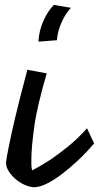

<svg xmlns="http://www.w3.org/2000/svg" viewBox="-20 -743 408 792"><path d="M272.5 -710.9Q250 -684.6 238.3 -660.2Q226.6 -635.7 221.7 -617.2Q215.8 -595.7 214.8 -577.1L138.7 -571.3Q140.6 -615.2 158.7 -656.2Q176.8 -697.3 202.1 -722.7ZM368.2 -151.4Q334 -111.3 299.3 -79.1Q264.6 -46.9 233.4 -23.4Q202.1 0 175.8 13.2Q149.4 26.4 130.9 28.3Q128.9 29.3 123 29.3Q104.5 29.3 84 20.5Q63.5 11.7 45.9 -2.9Q28.3 -17.6 16.6 -35.6Q4.9 -53.7 4.9 -71.3V-73.2Q6.8 -92.8 16.6 -139.6Q24.4 -180.7 42 -255.4Q59.6 -330.1 92.8 -455.1L172.9 -440.4Q132.8 -304.7 121.1 -218.8Q109.4 -132.8 109.4 -88.9Q109.4 -76.2 109.4 -66.9Q109.4 -57.6 110.4 -51.8Q111.3 -44.9 112.3 -40Q148.4 -58.6 187.5 -84Q220.7 -106.4 260.7 -138.7Q300.8 -170.9 338.9 -213.9Z"/></svg>

Font: Miniver
Style: Regular
Weight: 400
Designer: Dathan Boardman
Foundry: Open Window
Version: Version 1.000